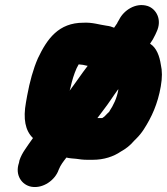

<svg xmlns="http://www.w3.org/2000/svg" viewBox="-20 -604 668 769"><path d="M112 -51C106 -42 100 -34 95 -27L80 -5C71 8 63 23 58 38L56 48C39 97 67 137 106 144C153 152 201 117 215 76C223 56 233 44 246 27C257 30 273 31 285 32C299 34 312 36 329 36H352C396 36 435 23 464 3C484 -8 502 -22 517 -40L527 -50C537 -60 547 -72 556 -86C587 -134 612 -188 624 -258C630 -293 630 -320 624 -346C619 -379 607 -413 581 -429C589 -440 596 -452 602 -465L607 -476C631 -526 605 -569 571 -580C523 -595 475 -562 457 -525L451 -515C450 -512 449 -510 448 -509L437 -493C428 -497 417 -500 407 -501C378 -505 350 -515 314 -513C215 -513 169 -449 132 -371C113 -328 99 -276 89 -222L84 -194C72 -128 81 -81 112 -51ZM418 -158V-157C412 -151 405 -145 399 -138C396 -136 393 -134 391 -132C390 -132 390 -132 389 -131H370L394 -163C416 -191 433 -219 453 -246L454 -245C448 -210 434 -182 418 -158ZM259 -241C260 -244 261 -248 262 -252C269 -283 276 -306 287 -331L295 -346H297C308 -345 317 -344 327 -341C328 -341 330 -341 331 -340C307 -309 284 -274 259 -241Z"/></svg>

Font: Blanket
Style: BlkObl
Weight: 900
Foundry: Cannot Into Space Fonts
Version: Version 0.9